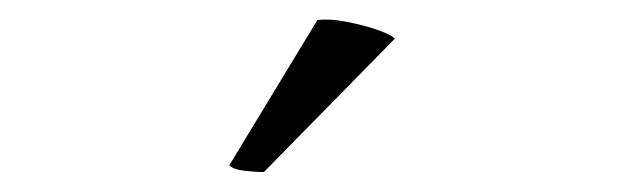

<svg xmlns="http://www.w3.org/2000/svg" viewBox="-20 -740 640 197"><path d="M385.3 -700.5 250.8 -563.5Q242.5 -563.4 230.8 -564.8Q219 -566.3 215.2 -570.3L305.7 -719.5Q318.5 -720.9 334.7 -717.8Q351 -714.7 365.1 -710.1Q379.2 -705.5 385.3 -700.5Z"/></svg>

Font: Arima Thin
Style: Regular
Weight: 100
Designer: Joana Correia and Natanael Gama
Foundry: NDISCOVER
Version: Version 1.101;gftools[0.9.23]